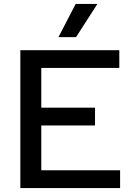

<svg xmlns="http://www.w3.org/2000/svg" viewBox="-20 -952 690 972"><path d="M83 0V-698H584V-608H189V-407H461V-317H189V-90H588V0ZM276 -764 363 -932H473L365 -764Z"/></svg>

Font: Azeret Mono Thin
Style: Regular
Weight: 400
Version: Version 1.002